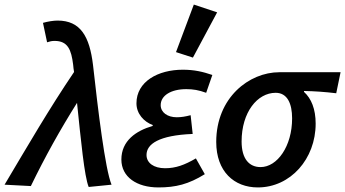

<svg xmlns="http://www.w3.org/2000/svg" viewBox="-65 -808 1510 840"><path d="M323 10 423 0C395 -68 364 -325 342 -523C327 -649 287 -718 187 -718C169 -718 144 -714 123 -708L141 -623C154 -627 161 -629 174 -629C232 -629 247 -590 255 -525C256 -514 257 -504 259 -493C150 -332 55 -168 -45 0L70 6C132 -122 199 -242 272 -358C289 -195 304 -36 323 10Z M628 12C704 12 760 -2 831 -46L792 -115C742 -86 704 -72 657 -72C608 -72 576 -95 576 -130C576 -178 630 -216 778 -222L769 -304C746 -298 728 -295 708 -295C668 -295 638 -316 638 -348C638 -390 683 -418 750 -418C780 -418 804 -414 837 -402L864 -480C823 -494 785 -503 735 -503C626 -503 532 -451 532 -356C532 -310 565 -275 603 -261V-257C530 -236 466 -192 466 -110C466 -34 533 12 628 12ZM779 -556 885 -754 783 -788 705 -580Z M1063 12C1206 12 1316 -113 1316 -267C1316 -331 1297 -377 1265 -406V-410C1313 -409 1356 -406 1406 -400L1425 -492H1157C1025 -492 881 -381 881 -187C881 -58 959 12 1063 12ZM1075 -77C1026 -77 992 -112 992 -189C992 -317 1061 -402 1141 -402C1192 -402 1213 -355 1213 -290C1213 -168 1148 -77 1075 -77Z"/></svg>

Font: Source Sans Pro Semibold
Style: Italic
Weight: 600
Italic angle: -11°
Designer: Paul D. Hunt
Foundry: Adobe Systems Incorporated
Version: Version 3.006;hotconv 1.0.111;makeotfexe 2.5.65597